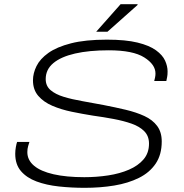

<svg xmlns="http://www.w3.org/2000/svg" viewBox="-20 -888 883 920"><path d="M386 12Q322 12 262 5.5Q202 -1 155 -18.5Q108 -36 80.5 -68Q53 -100 53 -151Q53 -167 56 -183.5Q59 -200 62 -208H121Q119 -202 115 -188.5Q111 -175 111 -159Q111 -121 143 -94Q175 -67 236.5 -53Q298 -39 384 -39Q443 -39 498.5 -47.5Q554 -56 598 -75Q642 -94 668 -124.5Q694 -155 694 -200Q694 -236 671.5 -259Q649 -282 610.5 -295.5Q572 -309 524 -318Q476 -327 425 -334Q375 -342 324 -352.5Q273 -363 231 -381Q189 -399 163.5 -428.5Q138 -458 138 -503Q138 -537 155 -571.5Q172 -606 212 -634.5Q252 -663 320.5 -680.5Q389 -698 492 -698Q582 -698 639 -684Q696 -670 727.5 -647Q759 -624 771 -597.5Q783 -571 783 -546Q783 -539 782.5 -530.5Q782 -522 777 -500H719Q724 -519 724.5 -526.5Q725 -534 725 -536Q725 -579 671 -613Q617 -647 501 -647Q407 -647 339.5 -631.5Q272 -616 235.5 -585.5Q199 -555 199 -509Q199 -476 222.5 -456Q246 -436 285.5 -424Q325 -412 374 -403.5Q423 -395 475 -385Q532 -374 582.5 -362Q633 -350 672 -332Q711 -314 733 -284.5Q755 -255 755 -210Q755 -147 726 -104Q697 -61 645.5 -35.5Q594 -10 527.5 1Q461 12 386 12ZM441 -736 558 -868H638L640 -865L495 -736Z"/></svg>

Font: Archivo Expanded Thin
Style: Italic
Weight: 250
Width: 7
Italic angle: -10°
Designer: Hector Gatti
Foundry: Omnibus-Type
Version: Version 2.001